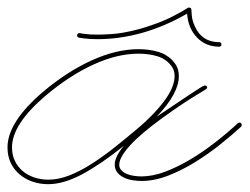

<svg xmlns="http://www.w3.org/2000/svg" viewBox="-41 -467 649 499"><path d="M585.9 -146.5Q587.2 -143.9 587.2 -141.9Q587.2 -140.6 585.9 -138Q562.5 -116.5 531.6 -91.8Q500.7 -67.1 466.5 -45.9Q432.3 -24.7 396.5 -10.7Q360.7 3.3 326.8 3.3Q317.1 3.3 305 1.6Q293 0 282.2 -4.9Q271.5 -9.8 264.3 -18.2Q257.2 -26.7 257.2 -39.7Q257.2 -59.2 280.6 -87.9Q223.3 -41.7 174.2 -15Q125 11.7 84 11.7Q63.2 11.7 43.9 5.2Q24.7 -1.3 10.1 -13.7Q-4.6 -26 -13 -43.6Q-21.5 -61.2 -21.5 -84Q-21.5 -149.7 71 -228.5Q133.5 -281.2 197.6 -310.2Q261.7 -339.2 319 -339.2Q346.4 -339.2 368.5 -332.7Q369.8 -332.7 378.6 -329.4Q387.4 -326.2 397.5 -318.7Q407.6 -311.2 415.7 -299.2Q423.8 -287.1 423.8 -268.9Q423.8 -224 366.5 -164.1Q390 -179.7 411.8 -194.3Q433.6 -209 450.2 -220.1Q466.8 -231.1 477.2 -237.6Q487.6 -244.1 488.9 -244.1Q489.6 -244.8 491.5 -244.8Q497.4 -244.8 497.4 -238.9Q497.4 -237 490.6 -232.7Q483.7 -228.5 469.1 -219.7Q454.4 -210.9 432 -196Q409.5 -181 378.9 -158.9Q324.2 -119.1 296.5 -88.5Q268.9 -57.9 268.9 -39.1Q268.9 -29.9 275.1 -23.8Q281.2 -17.6 290 -14.3Q298.8 -11.1 308.6 -9.8Q318.4 -8.5 326.2 -8.5Q355.5 -8.5 387.7 -20.5Q419.9 -32.6 452.8 -52.1Q485.7 -71.6 517.6 -96.4Q549.5 -121.1 577.5 -147.1Q580.1 -148.4 581.4 -148.4Q584 -148.4 585.9 -146.5ZM84 0Q111.3 0 140 -11.4Q168.6 -22.8 196.9 -41Q225.3 -59.2 252.6 -80.7Q279.9 -102.2 304.7 -123Q337.2 -149.7 358.1 -171.9Q378.9 -194 391.3 -212.2Q403.6 -230.5 408.2 -244.5Q412.8 -258.5 412.8 -268.9Q412.8 -283.9 405.6 -293.9Q398.4 -304 389.6 -310.2Q380.9 -316.4 373.4 -319Q365.9 -321.6 365.2 -321.6Q343.8 -327.5 319 -327.5Q263.7 -327.5 201.8 -299.2Q140 -270.8 78.8 -219.4Q-9.8 -144.5 -9.8 -84Q-9.8 -64.5 -2.3 -48.8Q5.2 -33.2 17.9 -22.5Q30.6 -11.7 47.9 -5.9Q65.1 0 84 0ZM528.6 -345.7Q493.5 -345.7 470.7 -369.8Q447.9 -393.9 445.3 -431.6Q388 -398.4 329.1 -381.8Q270.2 -365.2 212.9 -365.2Q190.1 -365.2 177.4 -367.2Q164.7 -369.1 164.1 -369.1Q159.5 -370.4 159.5 -375Q159.5 -380.9 165.4 -380.9H166.7Q171.9 -379.6 179 -378.9Q190.8 -377 212.9 -377Q227.2 -377 250.7 -378.6Q274.1 -380.2 304.7 -387.4Q335.3 -394.5 371.4 -408.2Q407.6 -421.9 447.3 -446.6Q447.9 -447.3 449.9 -447.3Q456.4 -447.3 456.4 -441.4Q456.4 -440.8 457.4 -427.4Q458.3 -414.1 465.5 -398.4Q483.7 -357.4 528.6 -357.4Q534.5 -357.4 534.5 -351.6Q534.5 -345.7 528.6 -345.7Z"/></svg>

Font: League Script
Style: League Script
Weight: 400
Foundry: Haley Fiege
Version: Version 1.001